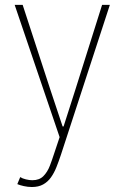

<svg xmlns="http://www.w3.org/2000/svg" viewBox="-20 -541 498 774"><path d="M108.4 212.9Q92.3 212.9 75.9 209.2Q59.6 205.6 49.8 201.2L61.5 172.9Q70.3 178.7 84.5 182.1Q98.6 185.5 110.4 185.5Q138.7 185.5 155 168.9Q171.4 152.3 180.9 127.4Q190.4 102.5 198.2 78.1L225.6 -3.9V27.3L39.1 -521.5H71.3L183.6 -177.7L232.4 -31.2H236.3L283.2 -177.7L391.6 -521.5H422.9L225.6 83Q216.8 109.4 207.5 132.8Q198.2 156.2 185.3 174.3Q172.4 192.4 153.8 202.6Q135.3 212.9 108.4 212.9Z"/></svg>

Font: Reddit Sans Condensed ExtraLight
Style: Regular
Weight: 250
Version: Version 1.014